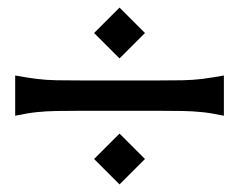

<svg xmlns="http://www.w3.org/2000/svg" viewBox="-20 -527 640 506"><path d="M295 -507 362 -440 295 -373 228 -440ZM20 -328Q53 -322 77.5 -319Q102 -316 128.5 -315.5Q155 -315 192 -315H398Q436 -315 462 -315.5Q488 -316 512.5 -319Q537 -322 570 -328V-222Q537 -229 512.5 -231.5Q488 -234 462 -234.5Q436 -235 398 -235H192Q155 -235 128.5 -234.5Q102 -234 77.5 -231.5Q53 -229 20 -222ZM295 -175 362 -108 295 -41 228 -108Z"/></svg>

Font: Faculty Glyphic
Style: Regular
Weight: 400
Designer: Koto Studio, Dylan Young
Foundry: Koto Studio
Version: Version 1.004; ttfautohint (v1.8.4.7-5d5b)